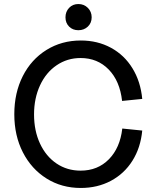

<svg xmlns="http://www.w3.org/2000/svg" viewBox="-20 -917 787 953"><path d="M51 -350Q51 -456 93 -539Q135 -622 210.5 -669Q286 -716 381 -716Q464 -716 530.5 -680Q597 -644 637.5 -578Q678 -512 686 -426L586 -416Q575 -515 519.5 -572Q464 -629 380 -629Q314 -629 261 -593Q208 -557 178.5 -493Q149 -429 149 -349Q149 -268 178.5 -204.5Q208 -141 260.5 -105.5Q313 -70 380 -70Q465 -70 520.5 -126.5Q576 -183 587 -279L686 -269Q678 -184 637.5 -119.5Q597 -55 530.5 -19.5Q464 16 381 16Q286 16 211 -31Q136 -78 93.5 -161Q51 -244 51 -350ZM369 -897Q397 -897 416 -878Q435 -859 435 -831Q435 -803 416 -785Q397 -767 369 -767Q341 -767 323 -785Q305 -803 305 -831Q305 -859 323 -878Q341 -897 369 -897Z"/></svg>

Font: MedMera Sans Display
Style: Regular
Weight: 500
Designer: Kasper Nordkvist
Foundry: UNCUT.wtf
Version: Version 1.300